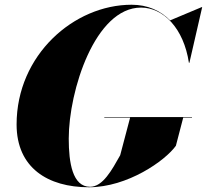

<svg xmlns="http://www.w3.org/2000/svg" viewBox="-20 -780 873 810"><path d="M420 -286V-284H529L487 -125C452 -63 414 8 360 8C286 8 270 -93 270 -195C270 -397 381 -748 575 -748C669 -748 755 -661 777 -515H779L833 -750H831L697.5 -694C657 -735.5 602.5 -760 535 -760C292 -760 50 -548 50 -255C50 -72 182 10 355 10C518 10 677 -102 722 -165L753 -284H790V-286Z"/></svg>

Font: Bodoni* 96pt Fatface
Style: Italic
Weight: 900
Italic angle: -13°
Version: Version 2.3